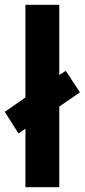

<svg xmlns="http://www.w3.org/2000/svg" viewBox="-36 -780 353 800"><path d="M70 0V-244L41 -224L-16 -314L70 -374V-760H211V-467L238 -485L297 -395L211 -336V0Z"/></svg>

Font: Noto Sans Tamil SemiCondensed
Style: Bold
Weight: 700
Width: 4
Designer: Jelle Bosma - Monotype Design Team
Foundry: Monotype Imaging Inc.
Version: Version 2.004; ttfautohint (v1.8.4.7-5d5b)